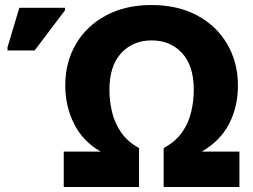

<svg xmlns="http://www.w3.org/2000/svg" viewBox="-20 -745 1009 765"><path d="M234 0V-141H381Q310 -182 275 -252Q240 -322 240 -404Q240 -497 282.5 -569.5Q325 -642 402.5 -683.5Q480 -725 584 -725Q688 -725 765.5 -683.5Q843 -642 885.5 -569Q928 -496 928 -404Q928 -320 893 -252Q858 -184 784 -141H934V0H632V-155Q680 -181 706 -218.5Q732 -256 742 -300Q752 -344 752 -388Q752 -483 705.5 -533.5Q659 -584 584 -584Q510 -584 463 -533.5Q416 -483 416 -386Q416 -344 426 -300.5Q436 -257 461.5 -219Q487 -181 534 -155V0ZM10 -544V-557L57 -714H239V-704L118 -544Z"/></svg>

Font: Noto Sans ExtraBold
Style: Regular
Weight: 800
Designer: Monotype Design Team
Foundry: Monotype Imaging Inc.
Version: Version 2.007